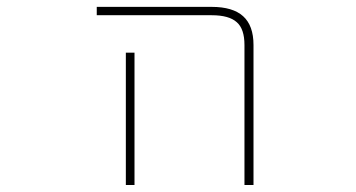

<svg xmlns="http://www.w3.org/2000/svg" viewBox="-20 -564 1040 561"><path d="M694.3 -23.4V-432.6Q694.3 -479.5 671.9 -499Q649.4 -519.5 598.6 -519.5H262.7V-543.9H598.6Q660.2 -543.9 690.4 -516.6Q720.7 -489.3 720.7 -432.6V-23.4ZM347.7 -23.4V-410.2H373V-23.4Z"/></svg>

Font: Mgen+ 1mn thin
Style: Regular
Weight: 100
Designer: [Source Han Sans]
Ryoko NISHIZUKA  (kana & ideographs); Paul D. Hunt (Latin, Greek & Cyrillic); Wenlong ZHANG  (bopomofo
Version: Version 1.059.20150602